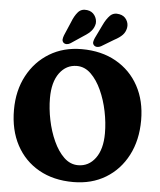

<svg xmlns="http://www.w3.org/2000/svg" viewBox="-61 -976 865 1039"><g transform="rotate(5 371.5 -457.0)"><path d="M360 -710Q467 -710 546.5 -665Q626 -620 669.5 -540Q713 -460 713 -354.5Q713 -246 670.2 -163.8Q627.5 -81.5 551.5 -35.5Q475.5 10.5 375 10.5Q268 10.5 188.8 -34.2Q109.5 -79 66 -160.2Q22.5 -241.5 22.5 -351Q22.5 -456 65.8 -537Q109 -618 185 -664Q261 -710 360 -710ZM524 -267Q524 -324.5 511.5 -385.8Q499 -447 475.2 -499.2Q451.5 -551.5 417.8 -584.2Q384 -617 341.5 -617Q283.5 -617 247.2 -567.8Q211 -518.5 211 -431.5Q211 -374 223.5 -313Q236 -252 259.8 -199.8Q283.5 -147.5 317.2 -115Q351 -82.5 394 -82.5Q451.5 -82.5 487.8 -131.5Q524 -180.5 524 -267ZM288.5 -849.5Q302 -885 320.5 -906.2Q339 -927.5 370 -923Q396.5 -919.5 410.8 -899.2Q425 -879 423 -855Q419 -832.5 405.2 -815.8Q391.5 -799 363 -781.5L296.5 -737Q287 -730.5 276 -730Q265 -729.5 257.5 -736.5Q250.5 -744.5 251.5 -754.2Q252.5 -764 257 -776ZM459.5 -848.5Q475.5 -883 495.2 -902.8Q515 -922.5 546 -916Q572 -911 585 -890Q598 -869 593.5 -845Q589 -822.5 574 -806.8Q559 -791 529.5 -775.5L461.5 -734.5Q451.5 -729 440.8 -729.2Q430 -729.5 423 -737Q416 -745 417.8 -755Q419.5 -765 424.5 -776Z"/></g></svg>

Font: Fraunces 144pt S100
Style: Bold
Weight: 700
Version: Version 1.000; ttfautohint (v1.8.3)